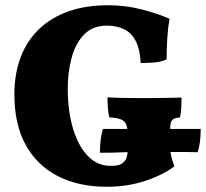

<svg xmlns="http://www.w3.org/2000/svg" viewBox="-20 -705 787 734"><path d="M389 9Q279 9 199.5 -32.5Q120 -74 77.5 -152.5Q35 -231 35 -343Q35 -424 59.5 -487.5Q84 -551 130.5 -595Q177 -639 243 -662Q309 -685 393 -685Q459 -685 521.5 -669Q584 -653 628 -633Q622 -599 619.5 -559Q617 -519 617 -478Q595 -468 568 -466Q541 -464 518 -464Q515 -517 499 -548Q483 -579 455 -593Q427 -607 388 -607Q334 -607 301 -572.5Q268 -538 253.5 -483Q239 -428 239 -367Q239 -281 259 -214Q279 -147 315.5 -109Q352 -71 402 -71Q416 -71 423.5 -72Q431 -73 437 -75Q451 -80 460 -94Q469 -108 469 -147V-181Q469 -211 463.5 -226.5Q458 -242 442.5 -248.5Q427 -255 398 -256Q394 -272 392.5 -291Q391 -310 391 -333Q421 -331 459 -330.5Q497 -330 530 -330Q561 -330 602 -330.5Q643 -331 674 -332Q674 -313 673 -293.5Q672 -274 668 -256Q651 -255 642.5 -249.5Q634 -244 632 -231.5Q630 -219 630 -197V-173Q630 -133 633.5 -113.5Q637 -94 647 -69Q601 -35 533.5 -13Q466 9 389 9ZM362 -121Q362 -150 365.2 -173Q368.3 -196 373.7 -212H497.9H607.7H747.2Q747.2 -186 744.5 -164Q741.8 -142 735.5 -123Q707.6 -124 688.7 -124Q669.8 -124 650.5 -124Q631.1 -124 602.3 -124L494.3 -123Q475.4 -124 454.7 -123Q434 -122 411.5 -121.5Q389 -121 362 -121Z"/></svg>

Font: Vollkorn Black
Style: Regular
Weight: 900
Designer: Friedrich Althausen
Foundry: Friedrich Althausen
Version: Version 5.000